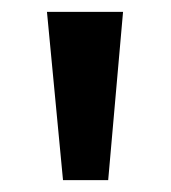

<svg xmlns="http://www.w3.org/2000/svg" viewBox="-20 -725 287 323"><path d="M86 -422 59 -705H187L162 -422Z"/></svg>

Font: Nunito Sans 6pt SemiBold
Style: Regular
Weight: 600
Version: Version 3.101;gftools[0.9.27]